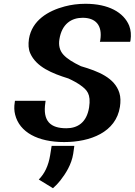

<svg xmlns="http://www.w3.org/2000/svg" viewBox="-20 -741 712 1015"><path d="M58 -200C54 -176 55 -155 60 -135C83 -42 180 10 319 10C458 10 593 -42 614 -176C618 -203 618 -228 611 -250C586 -330 500 -364 408 -391C366 -411 335 -430 315 -452C295 -474 289 -502 294 -533C307 -616 359 -647 417 -647C484 -647 523 -609 510 -528L508 -520H668L670 -528C674 -556 672 -581 663 -605C634 -676 553 -721 432 -721C392 -721 356 -716 322 -707C235 -684 149 -634 133 -535C129 -507 130 -481 140 -459C172 -387 255 -353 342 -326C368 -314 391 -301 406 -290C439 -266 462 -245 451 -173C438 -92 389 -63 331 -63C249 -63 204 -98 220 -200L221 -208H59ZM185 208 260 254C275 241 286 229 299 213C327 177 358 129 367 72L373 30H253L245 80C236 135 216 177 185 208Z"/></svg>

Font: Aerodynamic
Style: BdObl
Weight: 500
Designer: Google
Version: Version 2.000980; 2014